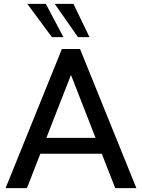

<svg xmlns="http://www.w3.org/2000/svg" viewBox="-20 -972 734 992"><path d="M8.8 0 299.8 -718.8H393.6L684.6 0H575.2L505.9 -177.7H188.5L119.1 0ZM121.1 -952.1H216.8L307.6 -780.3H248ZM219.7 -259.8H473.6L346.7 -585ZM262.7 -952.1H359.4L442.4 -780.3H382.8Z"/></svg>

Font: Min Sans Medium
Style: Regular
Weight: 500
Designer: Jinseong-Kim, NotoSansCJK, Nunito
Foundry: Jinseong-Kim
Version: Version 1.400;Glyphs 3.1.2 (3151)